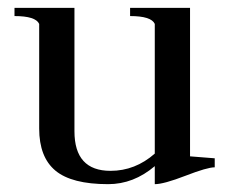

<svg xmlns="http://www.w3.org/2000/svg" viewBox="-20 -460 590 490"><path d="M465 -61Q465 -61 528 -56V-33Q509 -33 453.5 -11.5Q398 10 375 10V-36Q321 10 256 10Q163 10 121.5 -24.5Q80 -59 80 -132V-399Q71 -419 17 -419V-440H170V-125Q170 -24 262 -24Q325 -24 375 -68V-399Q366 -419 312 -419V-440H465Z"/></svg>

Font: Judson
Style: Regular
Weight: 400
Version: Version 20110429